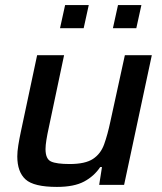

<svg xmlns="http://www.w3.org/2000/svg" viewBox="-20 -727 636 755"><path d="M204 8Q113 8 80.5 -21.5Q48 -51 48 -112Q48 -131 52 -156Q56 -181 62 -209L126 -510H232L172 -226Q166 -199 162.5 -177Q159 -155 159 -141Q159 -102 180.5 -92Q202 -82 254 -82Q315 -82 345.5 -102Q376 -122 389.5 -159.5Q403 -197 414 -249L471 -510H577L468 0H370L381 -70H374Q350 -34 310.5 -13Q271 8 204 8ZM424 -616 444 -707H536L516 -616ZM216 -616 236 -707H329L309 -616Z"/></svg>

Font: Saira Medium
Style: Italic
Weight: 500
Italic angle: -12°
Designer: Hector Gatti with collaboration of the Omnibus-Type team
Foundry: Omnibus-Type
Version: Version 1.100; ttfautohint (v1.8.3)